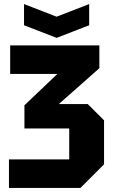

<svg xmlns="http://www.w3.org/2000/svg" viewBox="-20 -923 556 943"><path d="M375 0H24V-140H320V-292H100V-406L262 -560H30V-700H468V-588L269 -412H411L491 -332V-116ZM418 -903V-799L258 -737L98 -799V-903L258 -841Z"/></svg>

Font: Tektur SemiCondensed
Style: Bold
Weight: 700
Width: 4
Designer: Adam Jagosz
Foundry: Adam Jagosz
Version: Version 1.005;gftools[0.9.30]